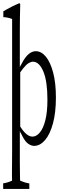

<svg xmlns="http://www.w3.org/2000/svg" viewBox="-26 -858 385 1216"><path d="M-5.9 303.2Q22 299.3 50.3 286.1V282.7V274.9Q50.3 266.1 49.8 257.8Q49.8 249 49.8 230Q49.8 201.7 50.3 173.3Q50.8 145 50.8 88.4Q50.8 -324.7 50.8 -737.8Q22.9 -748.5 -4.9 -749.5Q-4.9 -772.5 -4.9 -786.1Q45.4 -816.4 95.7 -837.4Q98.6 -839.4 102.1 -831.1Q99.6 -746.6 99.6 -661.6Q99.6 -550.8 99.6 -433.1Q104 -443.4 108.9 -450.2Q132.8 -498.5 158.7 -518.1Q178.7 -533.7 200.7 -533.7Q235.4 -533.7 263.9 -499.8Q292.5 -465.8 310.3 -399.7Q328.1 -333.5 328.1 -239.7Q328.1 -146 309.6 -76.9Q291 -7.8 259.3 29.3Q227.5 65.9 190.4 65.9Q172.4 65.9 153.3 53Q134.3 40 116.7 5.9Q112.8 -1.5 108.9 -9.8Q104 -14.6 99.6 -28.8Q99.6 34.7 99.6 88.4Q99.6 135.7 99.6 172.9Q100.1 220.2 100.6 257.8Q100.6 274.9 101.1 281.7V285.6Q131.3 299.3 159.7 303.7Q159.7 326.2 159.7 338.4H-5.9Q-5.9 325.7 -5.9 303.2ZM129.4 -20Q155.3 7.3 179.2 7.3Q204.6 7.3 226.1 -18.6Q248 -44.4 261.2 -96.7Q274.4 -148.9 274.4 -226.1Q274.4 -342.3 249 -403.8Q222.7 -467.3 182.6 -467.3Q169.9 -467.3 154.5 -457.8Q139.2 -448.2 120.6 -424.8Q112.8 -415 102.1 -399.9Q102.1 -223.1 102.1 -56.2Q116.7 -33.2 129.4 -20Z"/></svg>

Font: Scarab Serif
Style: Condensed-Light
Weight: 300
Designer: John Roberts
Foundry: Scarab
Version: 1.0